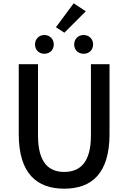

<svg xmlns="http://www.w3.org/2000/svg" viewBox="-20 -1124 773 1157"><path d="M368 -927 497 -1056 424 -1104 317 -960ZM247 -800C280 -800 304 -823 304 -856C304 -889 280 -913 247 -913C215 -913 191 -889 191 -856C191 -823 215 -800 247 -800ZM484 -800C517 -800 541 -823 541 -856C541 -889 517 -913 484 -913C451 -913 427 -889 427 -856C427 -823 451 -800 484 -800ZM367 13C530 13 640 -76 640 -316V-737H528V-308C528 -142 460 -88 367 -88C275 -88 209 -142 209 -308V-737H93V-316C93 -76 204 13 367 13Z"/></svg>

Font: Noto Sans JP Medium
Style: Regular
Weight: 500
Designer: Ryoko NISHIZUKA  (kana, bopomofo & ideographs); Paul D. Hunt (Latin, Greek & Cyrillic); Sandoll Communications , Soo-you
Foundry: Adobe
Version: Version 2.002;hotconv 1.0.116;makeotfexe 2.5.65601